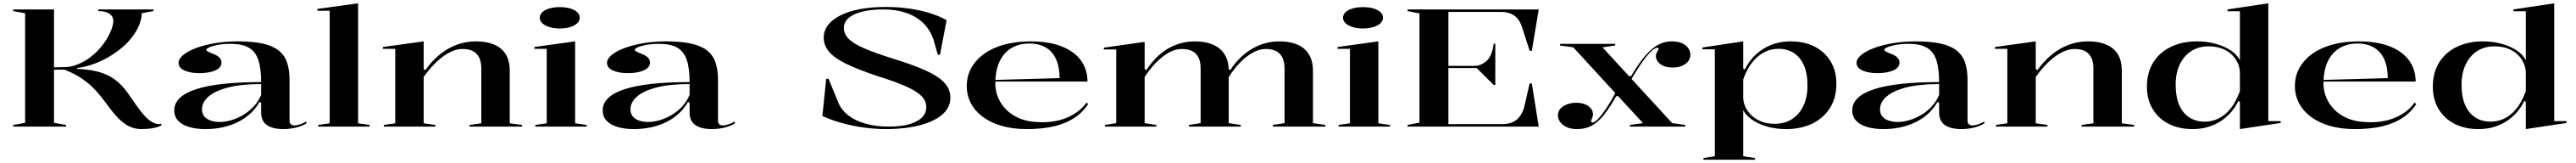

<svg xmlns="http://www.w3.org/2000/svg" viewBox="-20 -765 15598 985"><path d="M836 15Q800 15 767.5 1Q735 -13 702 -45Q669 -77 630 -131Q607 -162 583 -191.5Q559 -221 529.5 -248Q500 -275 461 -299.5Q422 -324 370 -344H307V-23L380 -10V0H60V-10L132 -23V-685L60 -698V-708H307V-358Q324 -358 345 -359Q366 -360 386 -360Q421 -363 458 -379Q495 -395 529 -421Q563 -447 589 -478Q612 -505 629 -534Q646 -563 656 -590.5Q666 -618 666 -639Q666 -666 642.5 -682Q619 -698 575 -698V-708H909V-698L838 -685Q838 -651 822 -612.5Q806 -574 776.5 -536.5Q747 -499 706 -467Q667 -436 622.5 -412Q578 -388 533 -373.5Q488 -359 446 -354V-349Q511 -346 559.5 -335Q608 -324 645 -303.5Q682 -283 711.5 -253Q741 -223 767 -184Q806 -126 834 -90.5Q862 -55 885 -38Q908 -21 930 -16Q943 -14 957 -17V-7Q937 3 915.5 7.5Q894 12 874 13.5Q854 15 836 15Z M1419 -515Q1508 -515 1568.5 -502Q1629 -489 1665.5 -461Q1702 -433 1717.5 -388.5Q1733 -344 1733 -283V-35Q1733 -21 1741 -14Q1749 -7 1762 -7Q1777 -7 1796.5 -13.5Q1816 -20 1835 -31V-20Q1819 -9 1796 -1Q1773 7 1747.5 11Q1722 15 1697 15Q1630 15 1595.5 -9.5Q1561 -34 1561 -85Q1561 -105 1561 -114.5Q1561 -124 1561 -130Q1561 -136 1561 -143L1552 -150Q1528 -108 1493.5 -77Q1459 -46 1416 -25.5Q1373 -5 1324.5 5Q1276 15 1223 15Q1168 15 1125.5 2.5Q1083 -10 1059 -35Q1035 -60 1035 -98Q1035 -183 1167.5 -226Q1300 -269 1561 -269Q1561 -352 1544 -402.5Q1527 -453 1487 -476.5Q1447 -500 1378 -500Q1334 -500 1300.5 -494Q1267 -488 1248 -479.5Q1229 -471 1229 -463Q1229 -459 1239 -453.5Q1249 -448 1274 -438Q1321 -420 1321 -387Q1321 -356 1283.5 -339.5Q1246 -323 1187 -323Q1133 -323 1097 -339Q1061 -355 1061 -385Q1061 -409 1089 -432.5Q1117 -456 1166.5 -474.5Q1216 -493 1280.5 -504Q1345 -515 1419 -515ZM1561 -257Q1441 -257 1361.5 -236.5Q1282 -216 1242.5 -181.5Q1203 -147 1203 -104Q1203 -78 1217.5 -61Q1232 -44 1256.5 -36Q1281 -28 1310 -28Q1343 -28 1379.5 -38.5Q1416 -49 1451 -69.5Q1486 -90 1515 -120.5Q1544 -151 1561 -192Z M2148 -20 2218 -10V0H1907V-10L1976 -20V-700H1901V-711L2148 -745Z M3141 -10V0H2823V-10L2894 -20V-350Q2894 -410 2865.5 -439.5Q2837 -469 2780 -469Q2749 -469 2716.5 -455Q2684 -441 2653.5 -417Q2623 -393 2595.5 -363Q2568 -333 2545 -300V-20L2616 -10V0H2304V-10L2373 -20V-470H2298V-481L2545 -515V-348L2555 -341Q2594 -396 2642 -435Q2690 -474 2745 -494.5Q2800 -515 2861 -515Q2911 -515 2949.5 -503.5Q2988 -492 3014 -470Q3040 -448 3053 -415Q3066 -382 3066 -339V-20Z M3369 -593Q3334 -593 3306.5 -601.5Q3279 -610 3263.5 -624.5Q3248 -639 3248 -658Q3248 -677 3263.5 -691.5Q3279 -706 3306.5 -714Q3334 -722 3369 -722Q3405 -722 3432 -714Q3459 -706 3474.5 -691.5Q3490 -677 3490 -658Q3490 -639 3474.5 -624.5Q3459 -610 3432 -601.5Q3405 -593 3369 -593ZM3221 0V-10L3290 -20V-470H3215V-481L3462 -515V-20L3532 -10V0Z M4013 -515Q4102 -515 4162.5 -502Q4223 -489 4259.5 -461Q4296 -433 4311.5 -388.5Q4327 -344 4327 -283V-35Q4327 -21 4335 -14Q4343 -7 4356 -7Q4371 -7 4390.5 -13.5Q4410 -20 4429 -31V-20Q4413 -9 4390 -1Q4367 7 4341.5 11Q4316 15 4291 15Q4224 15 4189.5 -9.5Q4155 -34 4155 -85Q4155 -105 4155 -114.5Q4155 -124 4155 -130Q4155 -136 4155 -143L4146 -150Q4122 -108 4087.5 -77Q4053 -46 4010 -25.5Q3967 -5 3918.5 5Q3870 15 3817 15Q3762 15 3719.5 2.5Q3677 -10 3653 -35Q3629 -60 3629 -98Q3629 -183 3761.5 -226Q3894 -269 4155 -269Q4155 -352 4138 -402.5Q4121 -453 4081 -476.5Q4041 -500 3972 -500Q3928 -500 3894.5 -494Q3861 -488 3842 -479.5Q3823 -471 3823 -463Q3823 -459 3833 -453.5Q3843 -448 3868 -438Q3915 -420 3915 -387Q3915 -356 3877.5 -339.5Q3840 -323 3781 -323Q3727 -323 3691 -339Q3655 -355 3655 -385Q3655 -409 3683 -432.5Q3711 -456 3760.5 -474.5Q3810 -493 3874.5 -504Q3939 -515 4013 -515ZM4155 -257Q4035 -257 3955.5 -236.5Q3876 -216 3836.5 -181.5Q3797 -147 3797 -104Q3797 -78 3811.5 -61Q3826 -44 3850.5 -36Q3875 -28 3904 -28Q3937 -28 3973.5 -38.5Q4010 -49 4045 -69.5Q4080 -90 4109 -120.5Q4138 -151 4155 -192Z M5345 15Q5279 15 5212 6Q5145 -3 5080.5 -20.5Q5016 -38 4959 -64L4982 -289H4996L5052 -154Q5069 -106 5112 -71Q5155 -36 5219 -18Q5283 0 5361 0Q5433 0 5483.5 -14Q5534 -28 5561 -54.5Q5588 -81 5588 -118Q5588 -154 5560.5 -183Q5533 -212 5469.5 -241Q5406 -270 5296 -304Q5173 -345 5101 -380.5Q5029 -416 4998 -454Q4967 -492 4967 -538Q4967 -580 4993.5 -614Q5020 -648 5069 -672.5Q5118 -697 5187.5 -710Q5257 -723 5342 -723Q5419 -723 5487 -713Q5555 -703 5612 -685Q5669 -667 5711 -643L5671 -434H5658L5631 -528Q5609 -589 5566.5 -628.5Q5524 -668 5463.5 -688Q5403 -708 5328 -708Q5253 -708 5199.5 -694.5Q5146 -681 5117.5 -656Q5089 -631 5089 -596Q5089 -561 5117 -531.5Q5145 -502 5212 -473Q5279 -444 5392 -409Q5489 -379 5554.5 -352Q5620 -325 5659.5 -297.5Q5699 -270 5716.5 -240.5Q5734 -211 5734 -175Q5734 -136 5713.5 -105Q5693 -74 5656 -51.5Q5619 -29 5570 -14Q5521 1 5463.5 8Q5406 15 5345 15Z M6218 -515Q6331 -515 6408 -484.5Q6485 -454 6524.5 -399.5Q6564 -345 6564 -272H6004V-282L6395 -293Q6395 -359 6374.5 -405.5Q6354 -452 6313 -477Q6272 -502 6211 -502Q6151 -502 6104.5 -475Q6058 -448 6032 -394Q6006 -340 6006 -260Q6006 -215 6023.5 -174Q6041 -133 6073.5 -101Q6106 -69 6151.5 -50Q6197 -31 6253 -28Q6300 -24 6345 -29.5Q6390 -35 6429.5 -50Q6469 -65 6501.5 -88.5Q6534 -112 6558 -145L6568 -136Q6541 -95 6504 -66.5Q6467 -38 6420.5 -20Q6374 -2 6318 6.5Q6262 15 6195 15Q6111 15 6044 -4.5Q5977 -24 5930 -59Q5883 -94 5858 -141.5Q5833 -189 5833 -245Q5833 -306 5861 -355.5Q5889 -405 5940 -441Q5991 -477 6062 -496Q6133 -515 6218 -515Z M6669 0V-10L6738 -21V-466H6663V-477L6910 -512V-348L6920 -341Q6955 -395 6999.5 -434Q7044 -473 7098.5 -494Q7153 -515 7214 -515Q7263 -515 7301 -503.5Q7339 -492 7365 -470Q7391 -448 7405 -415.5Q7419 -383 7419 -341V-21L7492 -10V0H7178V-10L7249 -21V-350Q7249 -410 7220.5 -439.5Q7192 -469 7135 -469Q7103 -469 7071.5 -454.5Q7040 -440 7011 -416Q6982 -392 6956.5 -362Q6931 -332 6910 -300V-21L6981 -10V0ZM7686 0V-10L7757 -21V-350Q7757 -410 7728.5 -439.5Q7700 -469 7643 -469Q7611 -469 7579 -454Q7547 -439 7517.5 -414.5Q7488 -390 7462.5 -359Q7437 -328 7417 -296V-349L7428 -341Q7462 -394 7508 -433Q7554 -472 7608.5 -493.5Q7663 -515 7724 -515Q7774 -515 7812.5 -503.5Q7851 -492 7876.5 -470Q7902 -448 7915.5 -415Q7929 -382 7929 -339V-21L8004 -10V0Z M8232 -593Q8197 -593 8169.5 -601.5Q8142 -610 8126.5 -624.5Q8111 -639 8111 -658Q8111 -677 8126.5 -691.5Q8142 -706 8169.5 -714Q8197 -722 8232 -722Q8268 -722 8295 -714Q8322 -706 8337.5 -691.5Q8353 -677 8353 -658Q8353 -639 8337.5 -624.5Q8322 -610 8295 -601.5Q8268 -593 8232 -593ZM8084 0V-10L8153 -20V-470H8078V-481L8325 -515V-20L8395 -10V0Z M8502 0V-10L8574 -24V-684L8502 -698V-708H9296L9254 -458H9241L9191 -612Q9174 -655 9143 -674Q9112 -693 9070 -693H8749V-367H8909Q8929 -367 8946.5 -375Q8964 -383 8978 -395Q8996 -410 9008 -439Q9020 -468 9023 -501H9033V-252H9023L8920 -354H8749V-15H9080Q9124 -15 9156.5 -37.5Q9189 -60 9206 -110L9241 -261H9254L9296 0Z M9848 0V-10L9927 -21L9505 -479L9425 -490V-500H9759V-490L9682 -479L10104 -21L10183 -10V0ZM9529 15Q9491 15 9465 3Q9439 -9 9425.5 -28Q9412 -47 9412 -67Q9412 -91 9426.5 -107.5Q9441 -124 9466.5 -134Q9492 -144 9523 -144Q9548 -144 9567 -138Q9586 -132 9598.5 -122.5Q9611 -113 9617.5 -101Q9624 -89 9624 -76Q9624 -66 9621.5 -57.5Q9619 -49 9616 -43.5Q9613 -38 9613 -34Q9613 -25 9622 -25Q9636 -25 9659 -50.5Q9682 -76 9709.5 -117.5Q9737 -159 9762 -207L9783 -184H9765Q9726 -115 9691 -71Q9656 -27 9617.5 -6Q9579 15 9529 15ZM10107 -357Q10072 -357 10049.5 -367.5Q10027 -378 10016 -394Q10005 -410 10005 -425Q10005 -437 10009.5 -445.5Q10014 -454 10018 -461Q10022 -468 10022 -471Q10022 -476 10014 -476Q9997 -476 9970 -448Q9943 -420 9913 -376Q9883 -332 9855 -283L9838 -305H9855Q9902 -384 9942 -429.5Q9982 -475 10020 -495Q10058 -515 10101 -515Q10139 -515 10164 -503.5Q10189 -492 10201.5 -473.5Q10214 -455 10214 -434Q10214 -412 10201 -395Q10188 -378 10164 -367.5Q10140 -357 10107 -357Z M10293 200V190L10362 179V-467H10287V-478L10534 -515V-351L10543 -344Q10559 -377 10584.5 -408Q10610 -439 10645 -463Q10680 -487 10724 -501Q10768 -515 10821 -515Q10904 -515 10966 -483.5Q11028 -452 11063 -394Q11098 -336 11098 -259Q11098 -173 11058.5 -111.5Q11019 -50 10951 -17.5Q10883 15 10794 15Q10732 15 10679 0Q10626 -15 10588.5 -41Q10551 -67 10534 -99V179L10605 190V200ZM10724 -17Q10785 -17 10829.5 -45.5Q10874 -74 10898.5 -126Q10923 -178 10923 -246Q10923 -322 10901 -371Q10879 -420 10840 -445Q10801 -470 10749 -470Q10705 -470 10670.5 -454Q10636 -438 10609.5 -411.5Q10583 -385 10564.5 -352.5Q10546 -320 10534 -285V-177Q10534 -148 10546.5 -120Q10559 -92 10583.5 -68.5Q10608 -45 10643 -31Q10678 -17 10724 -17Z M11578 -515Q11667 -515 11727.5 -502Q11788 -489 11824.5 -461Q11861 -433 11876.5 -388.5Q11892 -344 11892 -283V-35Q11892 -21 11900 -14Q11908 -7 11921 -7Q11936 -7 11955.5 -13.5Q11975 -20 11994 -31V-20Q11978 -9 11955 -1Q11932 7 11906.5 11Q11881 15 11856 15Q11789 15 11754.5 -9.5Q11720 -34 11720 -85Q11720 -105 11720 -114.5Q11720 -124 11720 -130Q11720 -136 11720 -143L11711 -150Q11687 -108 11652.5 -77Q11618 -46 11575 -25.5Q11532 -5 11483.5 5Q11435 15 11382 15Q11327 15 11284.5 2.5Q11242 -10 11218 -35Q11194 -60 11194 -98Q11194 -183 11326.5 -226Q11459 -269 11720 -269Q11720 -352 11703 -402.5Q11686 -453 11646 -476.5Q11606 -500 11537 -500Q11493 -500 11459.5 -494Q11426 -488 11407 -479.5Q11388 -471 11388 -463Q11388 -459 11398 -453.5Q11408 -448 11433 -438Q11480 -420 11480 -387Q11480 -356 11442.5 -339.5Q11405 -323 11346 -323Q11292 -323 11256 -339Q11220 -355 11220 -385Q11220 -409 11248 -432.5Q11276 -456 11325.5 -474.5Q11375 -493 11439.5 -504Q11504 -515 11578 -515ZM11720 -257Q11600 -257 11520.5 -236.5Q11441 -216 11401.5 -181.5Q11362 -147 11362 -104Q11362 -78 11376.5 -61Q11391 -44 11415.5 -36Q11440 -28 11469 -28Q11502 -28 11538.5 -38.5Q11575 -49 11610 -69.5Q11645 -90 11674 -120.5Q11703 -151 11720 -192Z M12901 -10V0H12583V-10L12654 -20V-350Q12654 -410 12625.5 -439.5Q12597 -469 12540 -469Q12509 -469 12476.5 -455Q12444 -441 12413.5 -417Q12383 -393 12355.5 -363Q12328 -333 12305 -300V-20L12376 -10V0H12064V-10L12133 -20V-470H12058V-481L12305 -515V-348L12315 -341Q12354 -396 12402 -435Q12450 -474 12505 -494.5Q12560 -515 12621 -515Q12671 -515 12709.5 -503.5Q12748 -492 12774 -470Q12800 -448 12813 -415Q12826 -382 12826 -339V-20Z M13713 -745V-33H13788V-22L13541 15V-149L13532 -156Q13517 -123 13491.5 -92Q13466 -61 13431 -37Q13396 -13 13352 1Q13308 15 13254 15Q13172 15 13110 -16.5Q13048 -48 13013 -106Q12978 -164 12978 -241Q12978 -327 13017 -388.5Q13056 -450 13124.5 -482.5Q13193 -515 13281 -515Q13343 -515 13396 -500Q13449 -485 13487 -459.5Q13525 -434 13541 -401V-697H13466V-708ZM13351 -485Q13291 -485 13246 -456Q13201 -427 13176.5 -374.5Q13152 -322 13152 -254Q13152 -179 13174 -129.5Q13196 -80 13235.5 -55Q13275 -30 13326 -30Q13369 -30 13403 -45Q13437 -60 13463.5 -86Q13490 -112 13509 -145Q13528 -178 13541 -215V-323Q13541 -355 13528 -384Q13515 -413 13490.5 -436Q13466 -459 13431 -472Q13396 -485 13351 -485Z M14259 -515Q14372 -515 14449 -484.5Q14526 -454 14565.5 -399.5Q14605 -345 14605 -272H14045V-282L14436 -293Q14436 -359 14415.5 -405.5Q14395 -452 14354 -477Q14313 -502 14252 -502Q14192 -502 14145.5 -475Q14099 -448 14073 -394Q14047 -340 14047 -260Q14047 -215 14064.5 -174Q14082 -133 14114.5 -101Q14147 -69 14192.5 -50Q14238 -31 14294 -28Q14341 -24 14386 -29.5Q14431 -35 14470.5 -50Q14510 -65 14542.5 -88.5Q14575 -112 14599 -145L14609 -136Q14582 -95 14545 -66.5Q14508 -38 14461.5 -20Q14415 -2 14359 6.5Q14303 15 14236 15Q14152 15 14085 -4.5Q14018 -24 13971 -59Q13924 -94 13899 -141.5Q13874 -189 13874 -245Q13874 -306 13902 -355.5Q13930 -405 13981 -441Q14032 -477 14103 -496Q14174 -515 14259 -515Z M15444 -745V-33H15519V-22L15272 15V-149L15263 -156Q15248 -123 15222.5 -92Q15197 -61 15162 -37Q15127 -13 15083 1Q15039 15 14985 15Q14903 15 14841 -16.5Q14779 -48 14744 -106Q14709 -164 14709 -241Q14709 -327 14748 -388.5Q14787 -450 14855.5 -482.5Q14924 -515 15012 -515Q15074 -515 15127 -500Q15180 -485 15218 -459.5Q15256 -434 15272 -401V-697H15197V-708ZM15082 -485Q15022 -485 14977 -456Q14932 -427 14907.5 -374.5Q14883 -322 14883 -254Q14883 -179 14905 -129.5Q14927 -80 14966.5 -55Q15006 -30 15057 -30Q15100 -30 15134 -45Q15168 -60 15194.5 -86Q15221 -112 15240 -145Q15259 -178 15272 -215V-323Q15272 -355 15259 -384Q15246 -413 15221.5 -436Q15197 -459 15162 -472Q15127 -485 15082 -485Z"/></svg>

Font: Kalnia SemiExpanded
Style: Regular
Weight: 400
Width: 6
Designer: Frida Medrano
Foundry: Frida Medrano
Version: Version 1.105